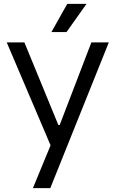

<svg xmlns="http://www.w3.org/2000/svg" viewBox="-20 -764 595 988"><path d="M149.4 204.1H238.8L540 -545.9H450.2L287.1 -120.6H280.3L105.5 -545.9H14.6L240.2 -16.1ZM244.6 -599.1H322.3L425.3 -744.1H326.2Z"/></svg>

Font: Guggenheim Sans Display
Style: Regular
Weight: 400
Designer: Modified by Tom Baber under direction of Pentagram Design 2023
Foundry: rsms
Version: Version 1.001;Glyphs 3.1.2 (3151)